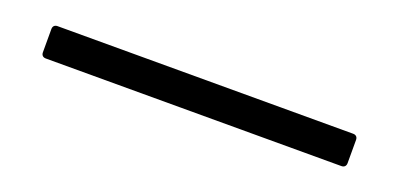

<svg xmlns="http://www.w3.org/2000/svg" viewBox="-17 -67 656 318"><g transform="rotate(20 311.5 91.5)"><path d="M582 112V71C582 66 579 63 574 63H53C48 63 45 66 45 71V112C45 117 48 120 53 120H574C579 120 582 117 582 112Z"/></g></svg>

Font: Shippori Mincho OTF
Style: Regular
Weight: 400
Designer: FONTDASU
Foundry: FONTDASU / Google Inc. / but / Adobe
Version: Version 3.300;hotconv 1.0.109;makeotfexe 2.5.65596